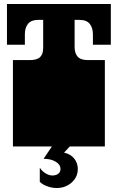

<svg xmlns="http://www.w3.org/2000/svg" viewBox="-20 -736 592 965"><path d="M45 -171V-172Q45 -185 45 -191Q45 -197 45 -209V-260Q45 -269 45 -273.5Q45 -278 45 -282.5Q45 -287 45 -296V-297Q45 -310 45 -316Q45 -322 45 -334V-434H130Q166 -434 181.5 -449Q197 -464 197 -495V-636H172Q137 -636 121 -616.5Q105 -597 105 -564V-511H15V-716H537V-511H447V-563Q447 -596 431 -616Q415 -636 380 -636H355V-500Q355 -468 370.5 -451Q386 -434 422 -434H507V-334Q507 -321 507 -315Q507 -309 507 -297V-296Q507 -287 507 -282.5Q507 -278 507 -273.5Q507 -269 507 -260V-209Q507 -196 507 -190Q507 -184 507 -172V-171Q507 -162 507 -157.5Q507 -153 507 -148.5Q507 -144 507 -135V0H45V-135Q45 -144 45 -148.5Q45 -153 45 -157.5Q45 -162 45 -171ZM180 178V107Q192 125 209.5 135.5Q227 146 243 146Q261 146 272.5 137.5Q284 129 284 113Q284 91 259.5 76.5Q235 62 199 62L241 0H331L302 31Q336 39 353.5 61.5Q371 84 371 113Q371 154 340 181.5Q309 209 265 209Q242 209 218 200.5Q194 192 180 178Z"/></svg>

Font: Danfo
Style: Regular
Weight: 400
Version: Version 1.000;Glyphs 3.2 (3236)